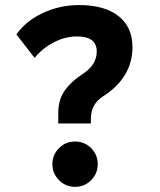

<svg xmlns="http://www.w3.org/2000/svg" viewBox="-20 -723 626 753"><path d="M208.5 -238.8V-279.8Q208.5 -330.1 232.2 -365.5Q255.9 -400.9 304.7 -433.1Q359.4 -468.8 359.4 -521Q359.4 -580.1 281.7 -580.1Q235.8 -580.1 191.4 -557.1Q147 -534.2 115.7 -496.1L44.4 -587.9Q80.6 -640.1 147 -671.6Q213.4 -703.1 291 -703.1Q390.1 -703.1 444.8 -659.9Q499.5 -616.7 499.5 -538.1Q499.5 -418.5 382.8 -344.2Q336.4 -314 336.4 -256.8V-238.8ZM274.4 9.8Q237.3 9.8 211.4 -16.4Q185.5 -42.5 185.5 -79.1Q185.5 -116.2 211.4 -142.1Q237.3 -168 274.4 -168Q311.5 -168 337.4 -142.1Q363.3 -116.2 363.3 -79.1Q363.3 -42.5 337.4 -16.4Q311.5 9.8 274.4 9.8Z"/></svg>

Font: CaskaydiaMono NF
Style: Bold
Weight: 700
Designer: Aaron Bell
Foundry: Saja Typeworks
Version: Version 2111.001; ttfautohint (v1.8.4);Nerd Fonts 3.1.1